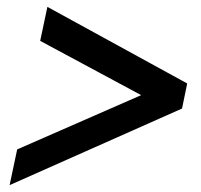

<svg xmlns="http://www.w3.org/2000/svg" viewBox="-20 -603 584 559"><path d="M30 -168 391 -326 97 -484 118 -583 525 -360 510 -287 8 -64Z"/></svg>

Font: Prompt
Style: Italic
Weight: 400
Italic angle: -12°
Designer: Katatrad Team
Foundry: CadsonDemak
Version: Version 1.001